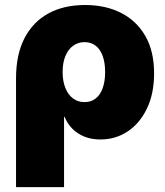

<svg xmlns="http://www.w3.org/2000/svg" viewBox="-20 -559 674 783"><path d="M45.4 204.1V-239.7Q45.4 -336.9 80.1 -403.6Q114.7 -470.2 177.7 -504.4Q240.7 -538.6 326.7 -538.6Q410.2 -538.6 473.4 -506.6Q536.6 -474.6 572.5 -412.6Q608.4 -350.6 608.4 -259.8Q608.4 -177.7 579.6 -117.2Q550.8 -56.6 501.2 -23.4Q451.7 9.8 389.2 9.8Q353 9.8 324.5 -1.7Q295.9 -13.2 275.4 -33.7Q254.9 -54.2 243.7 -82H241.2V204.1ZM324.7 -142.6Q351.6 -142.6 370.4 -157.5Q389.2 -172.4 398.9 -200Q408.7 -227.5 408.7 -265.1Q408.7 -303.2 398.9 -330.3Q389.2 -357.4 370.4 -372.3Q351.6 -387.2 324.7 -387.2Q298.3 -387.2 278.1 -372.3Q257.8 -357.4 246.6 -330.3Q235.4 -303.2 235.4 -265.1Q235.4 -228 246.6 -200.2Q257.8 -172.4 277.8 -157.5Q297.9 -142.6 324.7 -142.6Z"/></svg>

Font: Inter 24pt Black
Style: Regular
Weight: 900
Designer: Rasmus Andersson
Foundry: rsms
Version: Version 4.001;git-66647c0bb